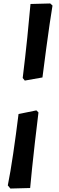

<svg xmlns="http://www.w3.org/2000/svg" viewBox="-20 -820 340 1108"><path d="M123 -355 111 -370Q126 -492 137.5 -603.5Q149 -715 156 -797L270 -800L283 -788Q276 -746 266.5 -681.5Q257 -617 246.5 -538Q236 -459 225 -373ZM40 268 25 250Q40 176 56 67.5Q72 -41 87 -162L190 -183L202 -171Q191 -82 181.5 1Q172 84 165 152Q158 220 154 265Z"/></svg>

Font: Labrada Black
Style: Italic
Weight: 900
Italic angle: -7°
Designer: Mercedes Jáuregui
Foundry: Omnibus-Type Team
Version: Version 1.000; ttfautohint (v1.8.4.7-5d5b)